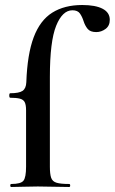

<svg xmlns="http://www.w3.org/2000/svg" viewBox="-20 -746 458 766"><path d="M25 0Q21 0 21 -6Q21 -12 25 -12Q63 -12 73.5 -25Q84 -38 84 -81V-306Q84 -328 78.5 -338.5Q73 -349 59 -352.5Q45 -356 21 -356Q17 -356 17 -365Q17 -374 21 -374Q56 -374 70 -383.5Q84 -393 85 -418Q89 -530 114.5 -597.5Q140 -665 188.5 -695.5Q237 -726 308 -726Q361 -726 389.5 -711Q418 -696 418 -667Q418 -643 401 -630.5Q384 -618 364 -618Q340 -618 329.5 -631Q319 -644 313.5 -661.5Q308 -679 299 -692Q290 -705 269 -705Q229 -705 204 -643Q179 -581 179 -439V-81Q179 -52 184 -37Q189 -22 205.5 -17Q222 -12 256 -12Q260 -12 260 -6Q260 0 256 0Q224 0 193.5 -1Q163 -2 131 -2Q101 -2 74 -1Q47 0 25 0Z"/></svg>

Font: Cormorant Garamond Light
Style: Bold
Weight: 700
Version: Version 4.001